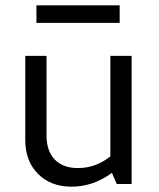

<svg xmlns="http://www.w3.org/2000/svg" viewBox="-20 -692 598 722"><path d="M117 -606V-672H430V-606ZM249 10Q171 10 123 -38Q75 -86 75 -166V-482H155V-182Q155 -124 186 -92Q217 -60 273 -60Q340 -60 395 -104V-482H475V0H419L401 -42Q330 10 249 10Z"/></svg>

Font: Cantarell
Style: Regular
Weight: 400
Designer: Dave Crossland, Nikolaus Waxweiler, Florian Fecher, Jacques Le Bailly, Eben Sorkin, Alexei Vanyashin, Alexios Zavras, Em
Version: Version 0.303